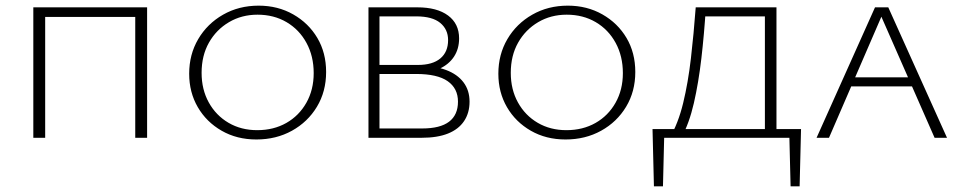

<svg xmlns="http://www.w3.org/2000/svg" viewBox="-20 -488 3408 680"><path d="M459 0V-462H501V0ZM98 0V-462H140V0ZM112 -428V-462H486V-428Z M888 6Q819 6 765 -25Q711 -56 680.5 -108.5Q650 -161 650 -227Q650 -295 682 -349.5Q714 -404 770 -436Q826 -468 896 -468Q964 -468 1018.5 -437Q1073 -406 1104 -353.5Q1135 -301 1135 -233Q1135 -164 1102.5 -110Q1070 -56 1014 -25Q958 6 888 6ZM891 -27Q949 -27 994 -52.5Q1039 -78 1065 -124Q1091 -170 1091 -229Q1091 -289 1065.5 -336Q1040 -383 995 -409.5Q950 -436 892 -436Q836 -436 791 -409.5Q746 -383 720 -337Q694 -291 694 -230Q694 -171 719.5 -125Q745 -79 789.5 -53Q834 -27 891 -27Z M1285 0V-462H1458Q1528 -462 1567 -433Q1606 -404 1606 -352Q1606 -315 1588 -287.5Q1570 -260 1536.5 -244.5Q1503 -229 1456 -229L1462 -255Q1520 -255 1560 -240Q1600 -225 1621.5 -196.5Q1643 -168 1643 -128Q1643 -88 1623.5 -59Q1604 -30 1566.5 -15Q1529 0 1473 0ZM1324 -33H1475Q1539 -33 1570.5 -57Q1602 -81 1602 -128Q1602 -175 1565.5 -200.5Q1529 -226 1454 -226H1312V-258H1460Q1512 -258 1539.5 -281Q1567 -304 1567 -346Q1567 -384 1539 -407Q1511 -430 1454 -430H1324Z M1983 6Q1914 6 1860 -25Q1806 -56 1775.5 -108.5Q1745 -161 1745 -227Q1745 -295 1777 -349.5Q1809 -404 1865 -436Q1921 -468 1991 -468Q2059 -468 2113.5 -437Q2168 -406 2199 -353.5Q2230 -301 2230 -233Q2230 -164 2197.5 -110Q2165 -56 2109 -25Q2053 6 1983 6ZM1986 -27Q2044 -27 2089 -52.5Q2134 -78 2160 -124Q2186 -170 2186 -229Q2186 -289 2160.5 -336Q2135 -383 2090 -409.5Q2045 -436 1987 -436Q1931 -436 1886 -409.5Q1841 -383 1815 -337Q1789 -291 1789 -230Q1789 -171 1814.5 -125Q1840 -79 1884.5 -53Q1929 -27 1986 -27Z M2352 0Q2382 -51 2399.5 -123Q2417 -195 2427 -281.5Q2437 -368 2444 -462H2480Q2474 -367 2464 -281Q2454 -195 2437.5 -123Q2421 -51 2393 0ZM2296 172 2291 -31H2333L2328 172ZM2306 0 2299 -31H2817L2799 0ZM2780 172 2775 -31H2817L2812 172ZM2689 0V-462H2730V0ZM2465 -430V-462H2708V-430Z M2872 0 3079 -462H3126L3334 0H3290L3094 -446H3109L2916 0ZM2973 -182 2985 -214H3214L3229 -182Z"/></svg>

Font: Ysabeau SC ExtraLight
Style: Regular
Weight: 250
Designer: Christian Thalmann (Catharsis Fonts)
Version: Version 2.001;gftools[0.9.30]; featfreeze: smcp